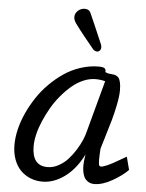

<svg xmlns="http://www.w3.org/2000/svg" viewBox="-76 -1315 1066 1405"><g transform="rotate(5 457.0 -612.5)"><path d="M889.2 -204.6 914.1 -109.4Q874.5 -67.9 801.8 -26.1Q729 15.6 668 15.6Q650.9 15.6 636.2 10Q621.6 4.4 607.9 -9Q594.2 -22.5 586.2 -49.6Q578.1 -76.7 578.1 -115.2Q578.1 -144.5 586.9 -194.8Q533.7 -86.9 453.6 -27.8Q373.5 31.2 288.6 31.2Q242.7 31.2 202.1 15.1Q161.6 -1 130.4 -31.5Q99.1 -62 80.8 -110.6Q62.5 -159.2 62.5 -219.7Q62.5 -273.4 76.7 -333.5Q90.8 -393.6 118.2 -453.6Q145.5 -513.7 183.1 -570.8Q220.7 -627.9 270 -677.2Q319.3 -726.6 374.8 -763.9Q430.2 -801.3 496.1 -822.5Q562 -843.8 629.4 -843.8Q679.2 -843.8 679.2 -817.9Q679.2 -815.9 679 -813.5Q678.7 -811 678.7 -810.5V-808.1Q689.9 -801.3 705.3 -798.6Q720.7 -795.9 732.7 -795.7Q744.6 -795.4 757.1 -790.3Q769.5 -785.2 777.8 -775.1Q786.1 -765.1 791.5 -741.7Q796.9 -718.3 796.9 -682.1Q796.9 -641.1 783.7 -575.7Q770.5 -510.3 756.6 -461.7Q742.7 -413.1 720 -338.4Q697.3 -263.7 692.4 -246.6Q689 -196.3 689 -168Q689 -136.7 692.4 -126.5Q695.8 -116.2 706.5 -116.2Q720.2 -116.2 747.3 -127.7Q774.4 -139.2 797.1 -151.9Q819.8 -164.6 850.8 -182.6Q881.8 -200.7 889.2 -204.6ZM581.5 -363.8 683.1 -740.7Q649.4 -750 612.3 -750Q568.4 -750 523.2 -730.7Q478 -711.4 438.7 -678Q399.4 -644.5 362.8 -601.1Q326.2 -557.6 297.6 -508.1Q269 -458.5 247.6 -408.4Q226.1 -358.4 214.6 -310.3Q203.1 -262.2 203.1 -222.7Q203.1 -78.1 316.4 -78.1Q357.9 -78.1 397.7 -99.6Q437.5 -121.1 467 -153.8Q496.6 -186.5 521.2 -226.3Q545.9 -266.1 560.5 -301Q575.2 -335.9 581.5 -363.8ZM628.4 -1008.3Q633.3 -996.6 633.3 -984.9Q633.3 -970.7 625 -961.4Q616.7 -952.1 605 -952.1Q585.9 -952.1 571.8 -970.2Q550.8 -994.6 505.9 -1050.8Q460.9 -1106.9 435.5 -1142.1Q417.5 -1167.5 417.5 -1189.5Q417.5 -1217.3 439.5 -1236.6Q461.4 -1255.9 488.3 -1255.9Q522.9 -1255.9 534.7 -1224.6Q547.4 -1195.8 576.2 -1129.9Q615.7 -1036.1 628.4 -1008.3Z"/></g></svg>

Font: iCiel Pacifico
Style: Regular
Weight: 400
Designer: Vernon Adams
Foundry: Vernon Adams
Version: Version 1.00 September 26, 2014, initial release